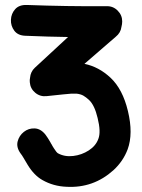

<svg xmlns="http://www.w3.org/2000/svg" viewBox="-20 -557 571 773"><path d="M248 195Q356 201 437 128Q476 92 494 44Q517 -19 495 -110Q474 -198 425 -244Q378 -288 320 -300L446 -409Q466 -425 469 -449Q472 -460 472 -471Q472 -496 453.5 -514.5Q435 -533 409 -532Q250 -531 88 -537Q57 -538 41 -520Q25 -502 24 -477.5Q23 -453 37.5 -433.5Q52 -414 82 -413Q177 -409 254 -408L120 -284Q103 -268 101 -244Q99 -235 100 -226Q102 -200 122 -183.5Q142 -167 168 -170Q200 -173 234.5 -177Q269 -181 288 -180Q305 -178 315.5 -172Q326 -166 339 -154Q361 -133 373 -82Q387 -26 376 2Q366 30 337.5 48.5Q309 67 274.5 71Q240 75 213 60Q207 56 197 40Q195 36 192 32L187 23Q184 19 183 16Q172 -3 163 -15Q144 -39 119.5 -40Q95 -41 76 -26Q57 -11 51 12.5Q45 36 63 61Q68 67 75 79Q90 105 91 106Q117 149 151 168Q195 193 248 195Z"/></svg>

Font: Balsamiq Sans
Style: Bold
Weight: 700
Designer: Michael Angeles
Foundry: Balsamiq SRL
Version: Version 1.020; ttfautohint (v1.8.4.7-5d5b);gftools[0.9.26]